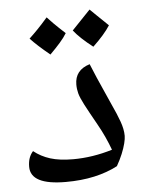

<svg xmlns="http://www.w3.org/2000/svg" viewBox="-46 -760 507 663"><g transform="rotate(-5 207.0 -428.0)"><path d="M156 -135Q34 -135 34 -198Q34 -215 38.5 -228Q43 -241 52 -251Q77 -231 109 -221Q141 -211 188 -211Q255 -211 324 -232Q316 -254 305.5 -277Q295 -300 282 -323Q255 -371 242 -396Q229 -421 225 -436Q221 -451 221 -467Q221 -492 234 -508.5Q247 -525 273 -533Q282 -511 293.5 -484Q305 -457 317 -431Q329 -405 337 -386Q352 -354 362 -326.5Q372 -299 372 -276Q372 -266 368 -250Q364 -234 356 -214.5Q348 -195 336 -174Q300 -155 255 -145Q210 -135 156 -135ZM291 -592Q269 -609 252.5 -624.5Q236 -640 225 -654Q230 -659 246 -676Q262 -693 289 -721Q295 -715 310.5 -700Q326 -685 351 -661Q332 -631 291 -592ZM141 -578Q119 -596 102 -611.5Q85 -627 74 -639Q88 -652 104 -668.5Q120 -685 139 -707Q145 -700 160 -685Q175 -670 200 -647Q191 -632 176 -615Q161 -598 141 -578Z"/></g></svg>

Font: Noto Naskh Arabic UI
Style: Regular
Weight: 400
Designer: Monotype Design Team, David Williams, Mohamad Dakak and Nizar Qandah
Foundry: Monotype Imaging Inc.
Version: Version 2.014